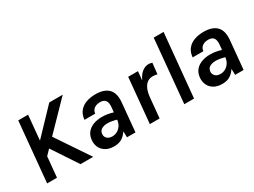

<svg xmlns="http://www.w3.org/2000/svg" viewBox="-49 -1239 2387 1805"><g transform="rotate(-30 1144.5 -336.0)"><path d="M145 -649H252L227 -382.1L482 -649H628L344 -357L584 0H446.1L264 -275.1L212 -221L191 0H84Z M806.8 14Q751.8 14 715.6 -7.8Q679.3 -29.6 663.1 -65.3Q647 -100.9 651.1 -142Q655.2 -188.6 680 -220.1Q704.8 -251.5 746.8 -267.8Q788.8 -284.1 843.5 -284.1Q875.7 -284.1 904.7 -278.7Q933.7 -273.3 961 -264.9L965.9 -313Q971.5 -364 954.8 -388.5Q938.1 -413 894.6 -413Q868.6 -413 848.9 -404.6Q829.1 -396.2 817.3 -380.4Q805.5 -364.6 803 -341.9H687Q692.2 -398.4 721.1 -432.9Q749.9 -467.5 795.2 -483.3Q840.5 -499.1 894.6 -499.1Q990.2 -499.1 1035.6 -452.2Q1081 -405.3 1072 -308.9L1043 0H950.9Q950.2 -16.6 950 -33.1Q949.9 -49.5 949 -66.1Q923.5 -26.5 890 -6.3Q856.4 14 806.8 14ZM837.1 -75.9Q868.4 -75.9 893.5 -90.6Q918.5 -105.4 934.5 -131.1Q950.5 -156.9 954 -189.9Q932.4 -196.6 906.1 -201.3Q879.8 -206 856.7 -206Q820.2 -206 793.6 -191.3Q767 -176.5 764.1 -142Q762 -113.5 782 -94.7Q802.1 -75.9 837.1 -75.9Z M1199.1 0 1245 -487H1351L1342 -391Q1366.3 -444 1399.5 -469.5Q1432.7 -495 1470.5 -495Q1479.8 -495 1489.2 -493.2Q1498.7 -491.5 1508 -488L1495.1 -370.1Q1483 -373 1470.1 -374.5Q1457.2 -376 1445.5 -376Q1411.2 -376 1386 -357.4Q1360.9 -338.9 1345.5 -302.6Q1330 -266.4 1325.3 -213L1305.1 0Z M1573 0 1637 -686H1744.1L1679 0Z M1980.8 14Q1925.8 14 1889.6 -7.8Q1853.3 -29.6 1837.1 -65.3Q1821 -100.9 1825.1 -142Q1829.2 -188.6 1854 -220.1Q1878.8 -251.5 1920.8 -267.8Q1962.8 -284.1 2017.5 -284.1Q2049.7 -284.1 2078.7 -278.7Q2107.7 -273.3 2135 -264.9L2139.9 -313Q2145.5 -364 2128.8 -388.5Q2112.1 -413 2068.6 -413Q2042.6 -413 2022.9 -404.6Q2003.1 -396.2 1991.3 -380.4Q1979.5 -364.6 1977 -341.9H1861Q1866.2 -398.4 1895.1 -432.9Q1923.9 -467.5 1969.2 -483.3Q2014.5 -499.1 2068.6 -499.1Q2164.2 -499.1 2209.6 -452.2Q2255 -405.3 2246 -308.9L2217 0H2124.9Q2124.2 -16.6 2124 -33.1Q2123.9 -49.5 2123 -66.1Q2097.5 -26.5 2064 -6.3Q2030.4 14 1980.8 14ZM2011.1 -75.9Q2042.4 -75.9 2067.5 -90.6Q2092.5 -105.4 2108.5 -131.1Q2124.5 -156.9 2128 -189.9Q2106.4 -196.6 2080.1 -201.3Q2053.8 -206 2030.7 -206Q1994.2 -206 1967.6 -191.3Q1941 -176.5 1938.1 -142Q1936 -113.5 1956 -94.7Q1976.1 -75.9 2011.1 -75.9Z"/></g></svg>

Font: Karla
Style: Italic
Weight: 400
Italic angle: -8°
Designer: Jonathan Pinhorn
Version: Version 2.004;gftools[0.9.33]